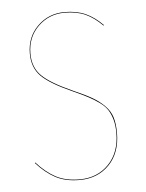

<svg xmlns="http://www.w3.org/2000/svg" viewBox="-44 -564 463 610"><g transform="rotate(-5 187.0 -259.0)"><path d="M184.1 -526.9Q222.7 -526.9 251 -514.2Q279.3 -501.5 305.2 -475.1L304.2 -473.1Q277.8 -500 250 -512.5Q222.2 -524.9 184.1 -524.9Q134.3 -524.9 99.6 -491Q64.9 -457 64.9 -404.8Q64.9 -360.8 92 -334Q119.1 -307.1 189 -275.9Q227.1 -259.3 248.8 -246.8Q270.5 -234.4 287.4 -217.5Q304.2 -200.7 310.5 -180.2Q316.9 -159.7 316.9 -129.9Q316.9 -66.4 280.3 -28.8Q243.7 8.8 186 8.8Q140.6 8.8 109.1 -8.1Q77.6 -24.9 48.8 -57.1L49.8 -59.1Q78.6 -26.9 109.9 -10Q141.1 6.8 186 6.8Q242.7 6.8 278.8 -30.5Q314.9 -67.9 314.9 -129.9Q314.9 -153.8 310.1 -171.6Q305.2 -189.5 296.9 -202.9Q288.6 -216.3 272 -228.5Q255.4 -240.7 236.8 -250.5Q218.3 -260.3 188 -273.9Q117.7 -305.2 90.3 -332.5Q63 -359.9 63 -404.8Q63 -458 98.1 -492.4Q133.3 -526.9 184.1 -526.9Z"/></g></svg>

Font: Fira Sans Compressed Two
Style: Regular
Weight: 100
Width: 1
Designer: Carrois Corporate & Edenspiekermann AG
Foundry: Carrois Corporate GbR & Edenspiekermann AG
Version: Version 4.203;PS 004.203;hotconv 1.0.88;makeotf.lib2.5.64775